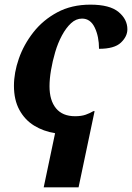

<svg xmlns="http://www.w3.org/2000/svg" viewBox="-20 -566 568 826"><path d="M217 7Q167 -1 127 -25.5Q87 -50 63.5 -93Q40 -136 40 -197Q40 -253 61 -313.5Q82 -374 123.5 -427Q165 -480 226.5 -513Q288 -546 369 -546Q452 -546 490 -514.5Q528 -483 528 -440Q528 -409 500 -382.5Q472 -356 406 -356Q406 -409 387.5 -447.5Q369 -486 333 -486Q307 -486 285.5 -466Q264 -446 246.5 -413.5Q229 -381 217.5 -342Q206 -303 199.5 -264.5Q193 -226 193 -195Q193 -134 221 -100Q249 -66 303 -66Q330 -66 348.5 -72.5Q367 -79 382 -88H387L318 240H168Z"/></svg>

Font: Noto Serif
Style: Bold Italic
Weight: 700
Italic angle: -12°
Designer: Monotype Design Team
Foundry: Monotype Imaging Inc.
Version: Version 2.013